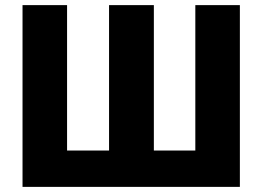

<svg xmlns="http://www.w3.org/2000/svg" viewBox="-20 -730 1025 750"><path d="M68 0V-710H242V-142H406V-710H581V-142H743V-710H917V0Z"/></svg>

Font: Geist ExtBd
Style: Regular
Weight: 400
Designer: Basement.studio, Andrés Briganti, Mateo Zaragoza
Foundry: Basement.studio, Vercel, Andrés Briganti, Guido Ferreyra, Mateo Zaragoza
Version: Version 1.401